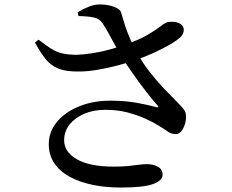

<svg xmlns="http://www.w3.org/2000/svg" viewBox="-20 -799 1040 862"><path d="M522 43Q455 43 396.5 31Q338 19 293.5 -5Q249 -29 224 -66Q199 -103 199 -151Q199 -207 235 -251Q271 -295 334 -321Q397 -347 475 -347Q543 -347 596.5 -337Q650 -327 681 -318Q698 -315 686 -327Q662 -354 635 -389Q608 -424 580.5 -463Q553 -502 528 -540Q513 -566 497.5 -594.5Q482 -623 467.5 -649.5Q453 -676 440 -695Q427 -715 401.5 -720.5Q376 -726 332 -727L329 -744Q353 -759 378.5 -769Q404 -779 428 -779Q464 -779 492 -768.5Q520 -758 524 -742Q534 -707 543.5 -678.5Q553 -650 565 -622.5Q577 -595 595 -563Q620 -517 652 -476Q684 -435 718 -399.5Q752 -364 783 -333Q800 -316 807.5 -304.5Q815 -293 815 -278Q816 -262 810.5 -243Q805 -224 794.5 -210.5Q784 -197 769 -197Q749 -197 733 -208.5Q717 -220 694 -234Q667 -251 631 -267Q595 -283 551 -294.5Q507 -306 453 -306Q399 -306 357.5 -288Q316 -270 292 -239.5Q268 -209 268 -169Q268 -117 325 -84Q382 -51 492 -51Q529 -51 555 -53.5Q581 -56 601 -59Q621 -62 640 -62Q668 -62 689 -50.5Q710 -39 710 -14Q710 11 668 27Q626 43 522 43ZM335 -478Q278 -477 243.5 -490.5Q209 -504 185.5 -533Q162 -562 137 -608L153 -621Q185 -596 209.5 -580.5Q234 -565 261 -559Q288 -553 325 -553Q355 -554 394.5 -560Q434 -566 474 -577Q514 -588 547 -600Q608 -622 643.5 -643Q679 -664 698 -679Q717 -694 730 -699Q747 -703 767 -700Q787 -697 798 -685Q807 -674 804.5 -659Q802 -644 790 -632Q774 -617 742 -598.5Q710 -580 669.5 -561.5Q629 -543 585 -528Q553 -517 509.5 -505.5Q466 -494 420 -486Q374 -478 335 -478Z"/></svg>

Font: Noto Serif SC ExtraLight SemiBold
Style: Regular
Weight: 600
Version: Version 2.002-H1;hotconv 1.1.0;makeotfexe 2.6.0